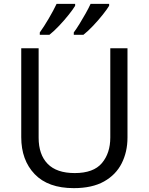

<svg xmlns="http://www.w3.org/2000/svg" viewBox="-20 -964 771 994"><path d="M640 -252Q640 -178 610 -118.5Q580 -59 518.5 -24.5Q457 10 362 10Q229 10 159.5 -62.5Q90 -135 90 -254V-714H180V-251Q180 -164 226.5 -116Q273 -68 367 -68Q464 -68 507.5 -119.5Q551 -171 551 -252V-714H640ZM545 -934Q535 -917 512 -888Q489 -859 462 -830.5Q435 -802 412 -784H362V-796Q376 -815 392 -841Q408 -867 423.5 -894.5Q439 -922 449 -944H545ZM369 -934Q359 -917 336 -888Q313 -859 286 -830.5Q259 -802 236 -784H186V-796Q207 -825 232 -867.5Q257 -910 273 -944H369Z"/></svg>

Font: Noto Sans Khudawadi
Style: Regular
Weight: 400
Designer: Monotype Design Team
Foundry: Monotype Imaging Inc.
Version: Version 2.003; ttfautohint (v1.8.4.7-5d5b)